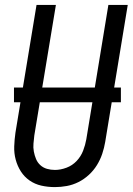

<svg xmlns="http://www.w3.org/2000/svg" viewBox="-20 -755 541 783"><path d="M204 8Q175 8 148.5 2Q122 -4 100.5 -19Q79 -34 65 -56Q51 -78 44 -104Q37 -130 38 -158Q39 -186 43 -214L129 -735H208L120 -203Q118 -186 116.5 -169.5Q115 -153 118 -137Q121 -121 127 -106.5Q133 -92 144.5 -81.5Q156 -71 171.5 -66.5Q187 -62 204 -62Q227 -62 251 -71Q275 -80 292.5 -98.5Q310 -117 319 -140.5Q328 -164 332 -187L422 -735H501L409 -176Q405 -152 397 -128Q389 -104 375.5 -82Q362 -60 342.5 -42Q323 -24 300 -12.5Q277 -1 252.5 3.5Q228 8 204 8ZM473 -338H37V-398H473Z"/></svg>

Font: Iosevka Term Curly Oblique
Style: Regular
Weight: 400
Italic angle: -9°
Designer: Belleve Invis
Foundry: Belleve Invis
Version: Version 32.3.0